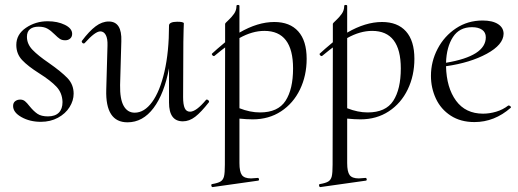

<svg xmlns="http://www.w3.org/2000/svg" viewBox="-20 -482 2098 777"><path d="M33 -53Q33 -66 41.5 -72.5Q50 -79 62 -79Q73 -79 81 -72.5Q89 -66 99 -53Q116 -32 131.5 -21.5Q147 -11 174 -11Q203 -11 218 -26Q233 -41 233 -69Q232 -106 208.5 -131Q185 -156 139 -185Q93 -214 69.5 -239Q46 -264 46 -300Q46 -343 85 -369.5Q124 -396 173 -396Q213 -396 242.5 -381.5Q272 -367 272 -345Q272 -333 264 -326Q256 -319 244 -319Q231 -319 222.5 -324.5Q214 -330 201 -343Q186 -358 172 -366Q158 -374 136 -374Q114 -374 101.5 -364Q89 -354 89 -333Q89 -304 111.5 -280.5Q134 -257 178 -227Q228 -192 253 -166Q278 -140 278 -103Q278 -75 261.5 -48.5Q245 -22 214.5 -5.5Q184 11 145 11Q101 11 67 -8Q33 -27 33 -53Z M817 -79Q821 -79 824 -75.5Q827 -72 826 -69Q794 -28 770 -9.5Q746 9 720 9Q664 9 664 -67V-206Q645 -103 601.5 -45Q558 13 496 13Q406 13 410 -119L415 -297Q416 -326 408 -340.5Q400 -355 386 -355Q365 -355 323 -308Q321 -306 319 -306Q315 -306 312.5 -309.5Q310 -313 311 -316Q341 -356 367 -375.5Q393 -395 420 -395Q474 -395 471 -315L466 -138Q465 -81 480.5 -53.5Q496 -26 525 -26Q564 -26 595.5 -69Q627 -112 645.5 -192Q664 -272 664 -379Q664 -386 672.5 -390Q681 -394 697 -394Q722 -394 724 -388Q724 -384 723 -360.5Q722 -337 722 -312L721 -89Q721 -59 727.5 -44.5Q734 -30 749 -30Q774 -30 814 -78Q815 -79 817 -79Z M949 -2V178Q949 213 959 226.5Q969 240 996 240Q1003 240 1023 238H1024Q1027 238 1028 243Q1029 248 1025 249L841 275Q837 276 835.5 270Q834 264 838 263Q862 259 872.5 252.5Q883 246 886.5 232Q890 218 890 185L891 -290Q886 -287 848 -256L846 -255Q842 -255 839 -259Q836 -263 838 -265Q855 -281 891 -311V-386Q891 -388 904 -400Q917 -412 927 -426Q937 -440 937 -458Q937 -462 943 -462Q949 -462 949 -458V-350Q1023 -393 1090 -393Q1153 -393 1187 -355Q1221 -317 1221 -244Q1221 -176 1194 -120Q1167 -64 1117.5 -31.5Q1068 1 1003 1Q979 1 949 -2ZM949 -328V-44Q992 -27 1032 -27Q1105 -27 1135.5 -74Q1166 -121 1166 -205Q1166 -357 1050 -357Q1001 -357 949 -328Z M1385 -2V178Q1385 213 1395 226.5Q1405 240 1432 240Q1439 240 1459 238H1460Q1463 238 1464 243Q1465 248 1461 249L1277 275Q1273 276 1271.5 270Q1270 264 1274 263Q1298 259 1308.5 252.5Q1319 246 1322.5 232Q1326 218 1326 185L1327 -290Q1322 -287 1284 -256L1282 -255Q1278 -255 1275 -259Q1272 -263 1274 -265Q1291 -281 1327 -311V-386Q1327 -388 1340 -400Q1353 -412 1363 -426Q1373 -440 1373 -458Q1373 -462 1379 -462Q1385 -462 1385 -458V-350Q1459 -393 1526 -393Q1589 -393 1623 -355Q1657 -317 1657 -244Q1657 -176 1630 -120Q1603 -64 1553.5 -31.5Q1504 1 1439 1Q1415 1 1385 -2ZM1385 -328V-44Q1428 -27 1468 -27Q1541 -27 1571.5 -74Q1602 -121 1602 -205Q1602 -357 1486 -357Q1437 -357 1385 -328Z M2039 -55Q2042 -55 2045.5 -52Q2049 -49 2047 -46Q1981 12 1900 12Q1844 12 1804 -14Q1764 -40 1744 -83Q1724 -126 1724 -175Q1724 -233 1751 -284.5Q1778 -336 1825.5 -367.5Q1873 -399 1933 -399Q1973 -399 1995.5 -384.5Q2018 -370 2018 -345Q2017 -301 1950 -264.5Q1883 -228 1785 -214Q1787 -127 1825.5 -74.5Q1864 -22 1935 -22Q1961 -22 1988 -30Q2015 -38 2037 -55ZM1785 -228Q1946 -255 1946 -331Q1946 -351 1931 -361.5Q1916 -372 1890 -372Q1839 -372 1813 -332Q1787 -292 1785 -228Z"/></svg>

Font: Cormorant Upright
Style: Regular
Weight: 400
Designer: Christian Thalmann (Catharsis Fonts)
Foundry: Catharsis Fonts
Version: Version 3.302